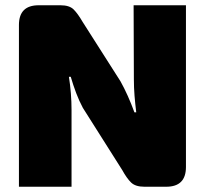

<svg xmlns="http://www.w3.org/2000/svg" viewBox="-20 -710 778 730"><path d="M687 -690V-75Q687 0 612 0H529Q495 0 478.5 -16Q462 -32 445 -63L295 -300Q281 -326 269.5 -356.5Q258 -387 249 -418H242Q247 -387 249.5 -354.5Q252 -322 252 -292V0H52V-615Q52 -690 127 -690H210Q244 -690 260 -674Q276 -658 294 -627L438 -401Q452 -376 465.5 -346Q479 -316 491 -283H498Q494 -315 491.5 -346Q489 -377 489 -408L488 -690Z"/></svg>

Font: Exo 2 Black
Style: Regular
Weight: 900
Designer: Natanael Gama
Foundry: Natanael Gama
Version: Version 2.010